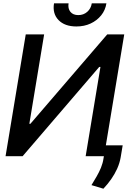

<svg xmlns="http://www.w3.org/2000/svg" viewBox="-20 -933 762 1147"><path d="M133.8 -727.5H243.7L155.3 -193.4H161.6L620.6 -727.5H722.2L601.6 0H491.7L580.1 -533.2H572.8L115.2 0H13.2ZM436.5 -774.9Q366.7 -774.9 329.6 -813.2Q292.5 -851.6 302.7 -913.1H389.6Q384.8 -881.8 400.6 -862.3Q416.5 -842.8 447.8 -842.8Q479 -842.8 501.2 -862.3Q523.4 -881.8 528.3 -913.1H615.7Q609.4 -872.1 584.2 -841.1Q559.1 -810.1 521.2 -792.5Q483.4 -774.9 436.5 -774.9ZM712.9 -64.9 700.7 7.8Q694.8 41.5 680.2 74.2Q665.5 106.9 644.3 137.2Q623 167.5 597.7 194.3L526.4 172.9Q543 146 557.6 120.6Q572.3 95.2 583.3 68.6Q594.2 42 598.6 12.2L611.3 -64.9Z"/></svg>

Font: Inter Tight Medium
Style: Italic
Weight: 500
Italic angle: -9.39999°
Designer: Rasmus Andersson
Foundry: rsms
Version: Version 3.004